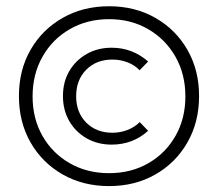

<svg xmlns="http://www.w3.org/2000/svg" viewBox="-20 -554 708 624"><path d="M334.5 50.8Q250 50.8 183.6 12.9Q117.2 -24.9 79.3 -91.1Q41.5 -157.2 41.5 -241.7Q41.5 -326.2 79.3 -392.1Q117.2 -458 183.6 -495.8Q250 -533.7 334.5 -533.7Q418.9 -533.7 485.1 -495.8Q551.3 -458 589.1 -392.1Q627 -326.2 627 -241.7Q627 -157.2 589.1 -91.1Q551.3 -24.9 485.1 12.9Q418.9 50.8 334.5 50.8ZM334.5 8.8Q406.2 8.8 462.4 -23.7Q518.6 -56.2 550.5 -112.5Q582.5 -168.9 582.5 -240.7Q582.5 -313 550.3 -369.6Q518.1 -426.3 461.9 -459Q405.8 -491.7 334.5 -491.7Q263.2 -491.7 206.8 -459.2Q150.4 -426.8 118.2 -369.9Q85.9 -313 85.9 -240.7Q85.9 -168.9 117.9 -112.5Q149.9 -56.2 206.3 -23.7Q262.7 8.8 334.5 8.8ZM461.4 -128.9Q411.6 -84 342.8 -84Q297.4 -84 261.5 -104.5Q225.6 -125 205.1 -160.6Q184.6 -196.3 184.6 -241.7Q184.6 -287.6 205.1 -322.8Q225.6 -357.9 261.5 -378.4Q297.4 -398.9 342.8 -398.9Q410.6 -398.9 461.4 -354L433.6 -325.7Q418 -342.3 394.8 -351.3Q371.6 -360.4 345.2 -360.4Q293 -360.4 260.3 -327.4Q227.5 -294.4 227.5 -241.2Q227.5 -188.5 260.3 -155.5Q293 -122.6 345.2 -122.6Q371.1 -122.6 394.3 -131.6Q417.5 -140.6 434.1 -157.2Z"/></svg>

Font: Kumbh Sans Light
Style: Regular
Weight: 300
Version: Version 1.004